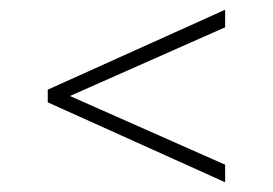

<svg xmlns="http://www.w3.org/2000/svg" viewBox="-20 -577 560 394"><path d="M442 -203 78 -367V-393L442 -557V-521L123.5 -380L442 -239Z"/></svg>

Font: Encode Sans SmCnd Th
Style: Regular
Weight: 100
Width: 4
Designer: Multiple Designers
Foundry: Impallari Type
Version: Version 3.002; ttfautohint (v1.8.3) -l 8 -r 50 -G 200 -x 14 